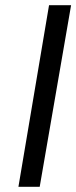

<svg xmlns="http://www.w3.org/2000/svg" viewBox="-20 -720 294 740"><path d="M254 -700 133 0H51L169 -700Z"/></svg>

Font: Jost
Style: Italic
Weight: 400
Italic angle: -5°
Version: Version 3.710